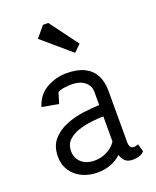

<svg xmlns="http://www.w3.org/2000/svg" viewBox="-137 -807 722 891"><g transform="rotate(-20 224.0 -361.5)"><path d="M190 4Q150 4 116 -11.5Q82 -27 61.5 -57Q41 -87 41 -128Q41 -179 67.5 -210Q94 -241 135.5 -258Q177 -275 222 -281Q267 -287 303 -288V-352Q303 -384 279 -403Q255 -422 215 -422Q200 -422 179.5 -419.5Q159 -417 146 -409L130 -356L48 -371Q65 -427 111.5 -453Q158 -479 209 -479Q264 -479 298.5 -461.5Q333 -444 349.5 -412Q366 -380 366 -337V-79Q366 -68 371 -59Q376 -50 389 -50Q394 -50 400 -52Q406 -54 410 -55L421 -17Q411 -6 396 -1Q381 4 366 4Q339 4 326 -8.5Q313 -21 308 -40Q286 -19 256 -7.5Q226 4 190 4ZM197 -53Q228 -53 257 -67.5Q286 -82 303 -108V-232Q278 -232 244.5 -228Q211 -224 179.5 -214Q148 -204 127.5 -184Q107 -164 107 -131Q107 -97 131 -75Q155 -53 197 -53ZM281 -554 141 -674 185 -727H211L315 -587Z"/></g></svg>

Font: Kreon Light Light
Style: Regular
Weight: 300
Version: Version 2.002